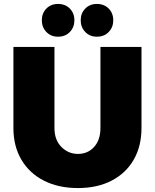

<svg xmlns="http://www.w3.org/2000/svg" viewBox="-20 -939 785 973"><path d="M256 -290Q256 -230 291 -194.5Q326 -159 375 -159Q425 -159 457 -194.5Q489 -230 489 -290V-701H697V-290Q697 -198 657.5 -129.5Q618 -61 545.5 -23.5Q473 14 375 14Q276 14 202.5 -23.5Q129 -61 88.5 -129.5Q48 -198 48 -290V-701H256ZM274 -919Q311 -919 334 -895.5Q357 -872 357 -836Q357 -801 334 -777Q311 -753 274 -753Q238 -753 215 -777Q192 -801 192 -836Q192 -872 215 -895.5Q238 -919 274 -919ZM471 -919Q508 -919 531 -895.5Q554 -872 554 -836Q554 -801 531 -777Q508 -753 471 -753Q435 -753 412 -777Q389 -801 389 -836Q389 -872 412 -895.5Q435 -919 471 -919Z"/></svg>

Font: Alexandria ExtraBold
Style: Regular
Weight: 800
Designer: Mohamed Gaber
Foundry: Kief Type Foundry
Version: Version 5.100